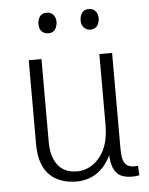

<svg xmlns="http://www.w3.org/2000/svg" viewBox="-50 -712 593 762"><g transform="rotate(-5 246.0 -331.0)"><path d="M445.3 7.8Q459 7.8 474.6 4.9L472.7 -33.2Q465.8 -32.2 457 -32.2Q418.9 -32.2 412.1 -70.3Q409.2 -85 409.2 -104.5V-488.3H358.4V-206.1Q358.4 -98.6 293.9 -52.7Q264.6 -32.2 229.5 -32.2Q157.2 -32.2 134.8 -103.5Q127.9 -127.9 127.9 -157.2V-488.3H77.1V-153.3Q77.1 -31.2 167 -1Q193.4 7.8 223.6 7.8Q310.5 7.8 356.4 -73.2Q359.4 -79.1 362.3 -85Q365.2 -8.8 414.1 3.9Q427.7 7.8 445.3 7.8ZM200.2 -628.9Q200.2 -661.1 173.8 -668.9Q168.9 -669.9 164.1 -669.9Q136.7 -669.9 129.9 -641.6Q127.9 -634.8 127.9 -628.9Q127.9 -595.7 155.3 -588.9Q160.2 -587.9 164.1 -587.9Q191.4 -587.9 198.2 -616.2Q200.2 -623 200.2 -628.9ZM368.2 -628.9Q368.2 -661.1 341.8 -668.9Q335.9 -669.9 331.1 -669.9Q305.7 -669.9 297.9 -642.6Q295.9 -635.7 295.9 -628.9Q295.9 -598.6 320.3 -589.8Q326.2 -587.9 331.1 -587.9Q359.4 -587.9 366.2 -616.2Q368.2 -623 368.2 -628.9Z"/></g></svg>

Font: Yaldevi Colombo Light
Style: Regular
Weight: 300
Designer: Sol Matas, Denzil Rajitha, Kosala Senevirathne and Pathum Egodawatta
Foundry: Mooniak
Version: Version 1.020 ; ttfautohint (v1.6)